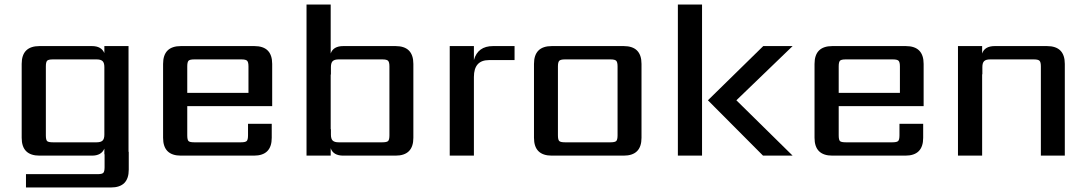

<svg xmlns="http://www.w3.org/2000/svg" viewBox="-20 -689 4810 850"><path d="M214 -59H408Q426 -59 434 -66.5Q442 -74 442 -93V-392Q442 -411 434 -418.5Q426 -426 408 -426H214Q194 -426 188.5 -420Q183 -414 183 -395V-90Q183 -70 188.5 -64.5Q194 -59 214 -59ZM549 -17H550V62Q550 141 471 141H95V82H412Q432 82 437.5 76Q443 70 443 51V-6H442V-31Q429 0 387 0H155Q76 0 76 -79V-406Q76 -485 155 -485H387Q429 -485 442 -454V-485H549Z M809 -278H1080V-395Q1080 -414 1074 -420Q1068 -426 1049 -426H840Q820 -426 814.5 -420Q809 -414 809 -395ZM781 -485H1106Q1185 -485 1185 -406V-219H809V-90Q809 -70 814.5 -64.5Q820 -59 840 -59H1047Q1066 -59 1072 -64.5Q1078 -70 1078 -90V-141H1183V-79Q1183 0 1104 0H781Q702 0 702 -79V-406Q702 -485 781 -485Z M1704 -90V-395Q1704 -414 1698 -420Q1692 -426 1673 -426H1479Q1461 -426 1453 -418.5Q1445 -411 1445 -392V-359H1444V-117H1445V-93Q1445 -74 1453 -66.5Q1461 -59 1479 -59H1673Q1692 -59 1698 -64.5Q1704 -70 1704 -90ZM1500 -485H1731Q1810 -485 1810 -406V-79Q1810 0 1731 0H1500Q1455 0 1444 -33V0H1337V-669H1444V-452Q1455 -485 1500 -485Z M2163 -485H2258V-423H2145Q2078 -423 2078 -348V0H1971V-485H2078V-423Q2095 -485 2163 -485Z M2714 -90V-395Q2714 -414 2708 -420Q2702 -426 2683 -426H2481Q2462 -426 2456 -420Q2450 -414 2450 -395V-90Q2450 -70 2456 -64.5Q2462 -59 2481 -59H2683Q2702 -59 2708 -64.5Q2714 -70 2714 -90ZM2423 -485H2741Q2820 -485 2820 -406V-79Q2820 0 2741 0H2423Q2344 0 2344 -79V-406Q2344 -485 2423 -485Z M2981 0V-669H3088V0ZM3489 -485 3240 -245 3489 0H3358L3114 -245L3359 -485Z M3693 -278H3964V-395Q3964 -414 3958 -420Q3952 -426 3933 -426H3724Q3704 -426 3698.5 -420Q3693 -414 3693 -395ZM3665 -485H3990Q4069 -485 4069 -406V-219H3693V-90Q3693 -70 3698.5 -64.5Q3704 -59 3724 -59H3931Q3950 -59 3956 -64.5Q3962 -70 3962 -90V-141H4067V-79Q4067 0 3988 0H3665Q3586 0 3586 -79V-406Q3586 -485 3665 -485Z M4384 -485H4615Q4694 -485 4694 -406V0H4588V-395Q4588 -414 4582 -420Q4576 -426 4557 -426H4363Q4345 -426 4337 -418.5Q4329 -411 4329 -392V-360H4328V0H4221V-485H4328V-452Q4339 -485 4384 -485Z"/></svg>

Font: Sarpanch Medium
Style: Regular
Weight: 500
Designer: Manushi Parikh (Devanagari and Latin), Jyotish Sonowal (Devanagari)
Foundry: Indian Type Foundry
Version: Version 2.004;PS 1.0;hotconv 1.0.78;makeotf.lib2.5.61930; tt